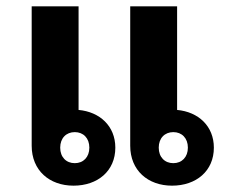

<svg xmlns="http://www.w3.org/2000/svg" viewBox="-20 -574 722 606"><path d="M523 12C599 12 655 -34 655 -108C655 -176 606 -221 539 -227V-554H391V-114C391 -36 447 12 523 12ZM527 -59C500 -59 481 -78 481 -108C481 -138 500 -157 527 -157C554 -157 573 -138 573 -108C573 -78 554 -59 527 -59ZM212 12C288 12 344 -34 344 -108C344 -176 295 -221 228 -227V-554H80V-114C80 -36 136 12 212 12ZM216 -59C189 -59 170 -78 170 -108C170 -138 189 -157 216 -157C243 -157 262 -138 262 -108C262 -78 243 -59 216 -59Z"/></svg>

Font: IBM Plex Sans Thai Looped
Style: Bold
Weight: 700
Designer: Mike Abbink, Paul van der Laan, Pieter van Rosmalen, Ben Mitchell, Mark Frömberg
Foundry: Bold Monday
Version: Version 1.1